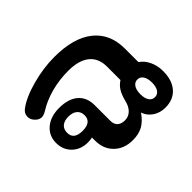

<svg xmlns="http://www.w3.org/2000/svg" viewBox="-131 -787 998 998"><g transform="rotate(-45 368.5 -287.5)"><path d="M201 -127V-151Q190 -147 168 -147Q116 -147 82.5 -179.5Q49 -212 49 -262Q49 -315 87.5 -347.5Q126 -380 189 -380Q256 -380 293 -348.5Q330 -317 330 -259V-144Q330 -119 344.5 -105.5Q359 -92 386 -92Q412 -92 431 -110Q450 -128 458 -161Q467 -198 480.5 -220Q494 -242 517 -257V-356Q517 -418 476.5 -450.5Q436 -483 359 -483Q294 -483 233.5 -467Q173 -451 124 -420Q105 -409 91 -409Q70 -409 52 -431Q40 -446 40 -464Q40 -488 62 -504Q109 -539 193.5 -562Q278 -585 359 -585Q499 -585 574 -525.5Q649 -466 649 -356V-257Q676 -239 691.5 -206Q707 -173 707 -133Q707 -66 673.5 -28Q640 10 581 10Q543 10 513.5 -9.5Q484 -29 473 -62Q447 -24 416.5 -7Q386 10 342 10Q279 10 240 -28Q201 -66 201 -127ZM256 -259Q256 -285 239 -299.5Q222 -314 191 -314Q160 -314 143.5 -299.5Q127 -285 127 -259Q127 -209 191 -209Q256 -209 256 -259ZM624 -132Q624 -162 612.5 -179.5Q601 -197 581 -197Q561 -197 549.5 -179.5Q538 -162 538 -132Q538 -101 549.5 -84Q561 -67 581 -67Q601 -67 612.5 -84Q624 -101 624 -132Z"/></g></svg>

Font: Kodchasan
Style: Bold
Weight: 700
Designer: Katatrad Aksorn Co.,Ltd.
Foundry: Cadson Demak Co.,Ltd.
Version: Version 1.000; ttfautohint (v1.6)